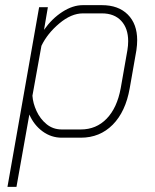

<svg xmlns="http://www.w3.org/2000/svg" viewBox="-20 -527 604 746"><path d="M132 -499H166L151 -411Q182 -455 222.5 -481Q263 -507 302 -507H376Q440 -507 476.5 -470.5Q513 -434 513 -371Q513 -353 510 -332L484 -184Q468 -93 418 -42.5Q368 8 294 8H220Q179 8 145.5 -16.5Q112 -41 94 -82L44 199H9ZM294 -24Q354 -24 394.5 -66Q435 -108 449 -184L475 -332Q478 -350 478 -367Q478 -417 451 -446Q424 -475 376 -475H302Q257 -475 210.5 -436Q164 -397 141 -349L106 -155Q108 -126 122 -95.5Q136 -65 161 -44.5Q186 -24 220 -24Z"/></svg>

Font: Bai Jamjuree ExtraLight
Style: Italic
Weight: 275
Italic angle: -10°
Version: Version 1.000; ttfautohint (v1.6)